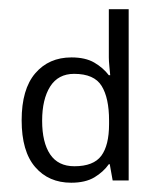

<svg xmlns="http://www.w3.org/2000/svg" viewBox="-20 -391 340 416"><path d="M134.3 4.9Q85.4 4.9 56.2 -29.1Q26.9 -63 26.9 -130.4Q26.9 -197.8 56.4 -232.2Q85.9 -266.6 134.8 -266.6Q165 -266.6 184.3 -255.4Q203.6 -244.1 215.8 -228H218.8Q218.3 -234.4 217 -246.8Q215.8 -259.3 215.8 -266.6V-371.1H258.8V0H224.1L217.8 -35.2H215.8Q204.1 -18.6 184.6 -6.8Q165 4.9 134.3 4.9ZM141.1 -30.8Q182.6 -30.8 199.5 -53.5Q216.3 -76.2 216.3 -122.1V-129.9Q216.3 -178.7 200.2 -204.8Q184.1 -231 140.6 -231Q106 -231 88.6 -203.4Q71.3 -175.8 71.3 -129.4Q71.3 -82.5 88.6 -56.6Q106 -30.8 141.1 -30.8Z"/></svg>

Font: NotoSansOldHungarianUI
Style: Regular
Weight: 400
Designer: Monotype Design Team
Foundry: Monotype Imaging Inc.
Version: Version 1001.000; ttfautohint (v1.8.4.7-5d5b)